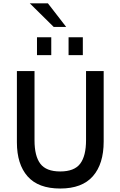

<svg xmlns="http://www.w3.org/2000/svg" viewBox="-20 -1113 717 1143"><path d="M299.8 -952.6 157.2 -1093.3H265.1L374 -952.6ZM200.2 -784.7V-891.1H285.2V-784.7ZM388.2 -784.7V-891.1H473.1V-784.7ZM80.6 -265.6V-689.9H185.5V-277.3Q185.5 -184.1 220.2 -138.2Q254.9 -92.3 338.4 -92.3Q422.4 -92.3 457.3 -138.4Q492.2 -184.6 492.2 -278.3V-689.9H597.2V-270.5Q597.2 -137.2 533 -64Q468.8 9.3 338.4 9.3Q208 9.3 144.3 -63Q80.6 -135.3 80.6 -265.6Z"/></svg>

Font: HK Grotesk SemiBold Legacy
Style: Regular
Weight: 600
Designer: Alfredo Marco Pradil
Foundry: Hanken Design Co.
Version: Version 2.022;PS 002.022;hotconv 1.0.88;makeotf.lib2.5.64775